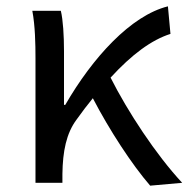

<svg xmlns="http://www.w3.org/2000/svg" viewBox="-20 -577 595 606"><path d="M92 0H177V-28C178 -99 189 -156 222 -200C239 -224 256 -246 273 -267C325 -167 396 -58 454 9L555 0C472 -89 383 -225 329 -332C396 -405 458 -451 518 -470L510 -557C393 -528 272 -395 186 -246H182V-416C182 -464 179 -514 172 -543H82C91 -495 92 -438 92 -394Z"/></svg>

Font: Source Han Sans TC
Style: Regular
Weight: 400
Designer: Ryoko NISHIZUKA 西塚涼子 (kana, bopomofo & ideographs); Paul D. Hunt (Latin, Greek & Cyrillic); Sandoll Communications 산돌커뮤니
Foundry: Adobe
Version: Version 2.002;hotconv 1.0.116;makeotfexe 2.5.65601